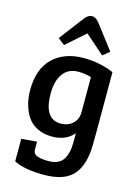

<svg xmlns="http://www.w3.org/2000/svg" viewBox="-143 -849 829 1141"><g transform="rotate(15 272.0 -278.5)"><path d="M59 181V42L154 34V82Q154 109 179 118.5Q204 128 248 128Q312 128 338 89.5Q364 51 364 -19V-74Q316 -18 231 -18Q179 -18 139.5 -38Q100 -58 78 -92Q35 -160 35 -252Q35 -383 106 -450.5Q177 -518 295 -518Q393 -518 480 -481V-110Q480 -25 478 -1Q469 110 414 162Q359 214 242 214Q125 214 59 181ZM364 -204V-419Q329 -431 284 -431Q223 -431 190.5 -386Q158 -341 158 -264Q158 -106 262 -106Q305 -106 334.5 -132.5Q364 -159 364 -204ZM160 -562 119 -594 234 -745Q254 -771 277 -771Q302 -771 323 -743L436 -595L395 -561L277 -665Z"/></g></svg>

Font: Bree Serif
Style: Regular
Weight: 400
Designer: Veronika Burian, Jos Scaglione
Foundry: TypeTogether
Version: Version 1.001